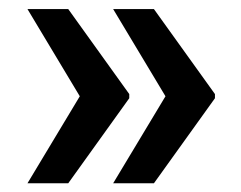

<svg xmlns="http://www.w3.org/2000/svg" viewBox="-20 -471 540 430"><path d="M41.5 -60.5ZM132.8 -450.7 269.5 -260.3V-251L132.8 -60.5H41.5L158.7 -255.4L41.5 -450.7ZM324.7 -450.7 461.4 -260.3V-251L324.7 -60.5H233.4L350.6 -255.4L233.4 -450.7Z"/></svg>

Font: Roboto
Style: Bold
Weight: 700
Designer: Google
Version: Version 2.134; 2016; ttfautohint (v1.6)